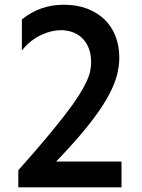

<svg xmlns="http://www.w3.org/2000/svg" viewBox="-20 -798 607 818"><path d="M58.1 -72.8Q125.5 -148.4 174.6 -207Q223.6 -265.6 258.3 -310.5Q293 -355.5 314.2 -388.9Q335.4 -422.4 347.7 -448.2Q359.9 -474.1 364 -494.4Q368.2 -514.6 368.2 -533.7Q368.2 -566.4 358.4 -591.8Q348.6 -617.2 331.5 -634.3Q314.5 -651.4 290.8 -660.4Q267.1 -669.4 239.3 -669.4Q220.7 -669.4 199.5 -664.6Q178.2 -659.7 156.2 -649.4Q134.3 -639.2 113 -622.8Q91.8 -606.4 73.2 -583V-715.3Q113.8 -747.6 157.7 -762.7Q201.7 -777.8 252 -777.8Q306.6 -777.8 350.3 -761.5Q394 -745.1 424.8 -715.6Q455.6 -686 471.9 -644.3Q488.3 -602.5 488.3 -552.2Q488.3 -513.7 476.6 -471.4Q464.8 -429.2 434.8 -377Q404.8 -324.7 352.5 -259.5Q300.3 -194.3 219.2 -109.9H497.6V0H58.1Z"/></svg>

Font: Tauri
Style: Regular
Weight: 400
Designer: Yvonne Schüttler
Foundry: Yvonne Schüttler
Version: Version 1.003; ttfautohint (v0.93.8-669f) -l 13 -r 13 -G 200